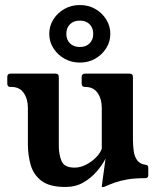

<svg xmlns="http://www.w3.org/2000/svg" viewBox="-20 -733 620 764"><path d="M509 -178Q509 -155 512 -132.5Q515 -110 526 -95Q537 -80 561 -77Q570 -76 570 -65V-36Q570 -24 558 -24Q515 -24 486.5 -19Q458 -14 437 -6.5Q416 1 396 10Q394 11 389 11H387Q385 11 385 9Q385 6 388.5 -18Q392 -42 400 -102Q388 -78 365.5 -51.5Q343 -25 312 -7Q281 11 240 11Q177 11 145 -13.5Q113 -38 102 -77Q91 -116 91 -158V-304Q91 -339 74.5 -363Q58 -387 26 -387H22Q9 -387 9 -400V-427Q9 -440 22 -440H201Q214 -440 214 -427V-153Q214 -118 225 -92Q236 -66 277 -66Q299 -66 321 -77Q343 -88 360.5 -105Q378 -122 385 -141V-304Q385 -339 368.5 -363Q352 -387 320 -387H319Q305 -387 305 -400V-427Q305 -440 319 -440H495Q509 -440 509 -427ZM298 -484Q264 -484 236.5 -499.5Q209 -515 192.5 -541Q176 -567 176 -598Q176 -630 192.5 -656Q209 -682 236.5 -697.5Q264 -713 298 -713Q332 -713 359 -697.5Q386 -682 402.5 -656Q419 -630 419 -598Q419 -567 402.5 -541Q386 -515 359 -499.5Q332 -484 298 -484ZM244 -598Q244 -575 258.5 -560.5Q273 -546 298 -546Q322 -546 336.5 -560.5Q351 -575 351 -598Q351 -622 336.5 -636.5Q322 -651 298 -651Q273 -651 258.5 -636.5Q244 -622 244 -598Z"/></svg>

Font: Young Serif
Style: Regular
Weight: 400
Designer: Bastien Sozeau
Foundry: NBR — Bastien Sozeau
Version: Version 3.004; ttfautohint (v1.8.4.7-5d5b);gftools[0.9.33]